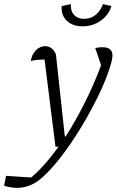

<svg xmlns="http://www.w3.org/2000/svg" viewBox="-117 -709 563 927"><path d="M151 0 98 -422Q71 -421 57.5 -419.5Q44 -418 32 -414Q36 -446 56 -466Q76 -486 101 -486Q136 -486 153 -447L196 -50H200Q248 -125 292.5 -213.5Q337 -302 371 -394L343 -477Q357 -481 378 -481Q426 -481 426 -441Q426 -420 411 -376Q391 -315 358.5 -248Q326 -181 287 -115Q248 -49 207 8.5Q166 66 127 108.5Q88 151 57 171Q13 198 -34 198Q-64 198 -97 188L-88 140L33 148Q66 121 99.5 83Q133 45 166 -1ZM282 -582Q233 -582 205 -609.5Q177 -637 181 -680L225 -689Q223 -656 240.5 -637Q258 -618 289 -618Q321 -618 344.5 -637Q368 -656 380 -689L421 -680Q409 -638 370.5 -610Q332 -582 282 -582Z"/></svg>

Font: Piazzolla Light
Style: Italic
Weight: 300
Italic angle: -11.3°
Designer: Juan Pablo del Peral
Foundry: Huerta Tipografica
Version: Version 1.330